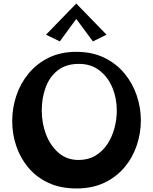

<svg xmlns="http://www.w3.org/2000/svg" viewBox="-20 -1052 865 1085"><path d="M413 13Q321 13 253 -19Q185 -51 139.5 -105.5Q94 -160 71.5 -228Q49 -296 49 -368Q49 -441 72 -510.5Q95 -580 141 -636Q187 -692 254.5 -725.5Q322 -759 411 -759Q501 -759 569 -726Q637 -693 683 -637.5Q729 -582 752.5 -513Q776 -444 776 -372Q776 -300 753 -231Q730 -162 684 -107Q638 -52 570 -19.5Q502 13 413 13ZM424 -148Q478 -148 518.5 -172Q559 -196 586 -236.5Q613 -277 626.5 -327Q640 -377 640 -428Q640 -497 615 -557Q590 -617 542 -654Q494 -691 426 -691Q353 -691 306.5 -654.5Q260 -618 238 -558Q216 -498 216 -428Q216 -355 240.5 -291.5Q265 -228 311.5 -188Q358 -148 424 -148ZM318 -818 240 -856 411 -1032 582 -856 505 -818 411 -945Z"/></svg>

Font: Marhey SemiBold
Style: Regular
Weight: 600
Designer: Nur Syamsi & Bustanul Arifin
Foundry: Namelatype
Version: Version 1.000; ttfautohint (v1.8.4.7-5d5b)